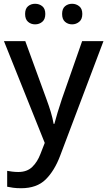

<svg xmlns="http://www.w3.org/2000/svg" viewBox="-20 -757 568 1017"><path d="M1 -539H114L226 -232Q239 -197 249 -164Q259 -131 264 -101H268Q274 -125 285 -161Q296 -197 308 -233L415 -539H528L299 67Q269 147 222 193.5Q175 240 92 240Q68 240 49.5 237.5Q31 235 18 232V148Q29 150 44.5 152Q60 154 77 154Q123 154 150.5 127.5Q178 101 194 59L217 0ZM113 -683Q113 -711 128.5 -724Q144 -737 166 -737Q188 -737 204 -724Q220 -711 220 -683Q220 -655 204 -641.5Q188 -628 166 -628Q144 -628 128.5 -641.5Q113 -655 113 -683ZM309 -683Q309 -711 324.5 -724Q340 -737 362 -737Q383 -737 399.5 -724Q416 -711 416 -683Q416 -655 399.5 -641.5Q383 -628 362 -628Q340 -628 324.5 -641.5Q309 -655 309 -683Z"/></svg>

Font: Noto Sans Thai Looped Medium
Style: Regular
Weight: 500
Designer: Sasikarn Vongin, Ben Mitchell
Foundry: The Fontpad Ltd
Version: Version 1.001; ttfautohint (v1.8.4.7-5d5b)